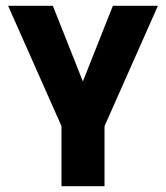

<svg xmlns="http://www.w3.org/2000/svg" viewBox="-20 -645 574 665"><path d="M527 -625 342 -208V0H193V-208L8 -625H163L267 -363L371 -625Z"/></svg>

Font: Changa SemiBold
Style: Regular
Weight: 600
Designer: Eduardo Rodriguez Tunni
Foundry: Eduardo Rodriguez Tunni
Version: Version 2.002; ttfautohint (v1.5) -l 8 -r 50 -G 150 -x 14 -H